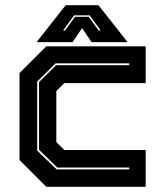

<svg xmlns="http://www.w3.org/2000/svg" viewBox="-20 -718 642 738"><path d="M158 0 55 -103V-437L158 -540H540V-398.5H227L196.5 -368V-172L227 -141.5H540V0ZM197.5 -67H476.5V-74H200L130 -142.5V-402.5L196 -467.5H476.5V-474.5H193.5L123 -404.5V-139ZM232.5 -698H358.5L470.5 -556H332L295.5 -610L259 -556H120.5ZM265 -659 222.5 -601H230L268.5 -653.5H321L359 -601H367L324.5 -659Z"/></svg>

Font: Tourney ExtraBold
Style: Regular
Weight: 800
Designer: Tyler Finck
Foundry: Etcetera Type Co
Version: Version 1.015